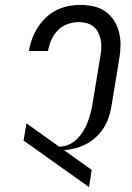

<svg xmlns="http://www.w3.org/2000/svg" viewBox="-20 -763 540 783"><path d="M343 0 76 -190 88 -260 221 -165H223Q242 -165 261 -173.5Q280 -182 294 -196Q308 -210 319 -227.5Q330 -245 337 -263.5Q344 -282 349 -300.5Q354 -319 357 -338L389 -532Q392 -549 393 -566Q394 -583 391 -599Q388 -615 381 -629.5Q374 -644 362 -654Q350 -664 334 -668.5Q318 -673 301 -673Q279 -673 256 -665Q233 -657 216 -639.5Q199 -622 189.5 -600.5Q180 -579 176 -556V-555H98V-557Q102 -581 111 -605Q120 -629 134 -651Q148 -673 167.5 -691.5Q187 -710 210 -721.5Q233 -733 258 -738Q283 -743 307 -743Q335 -743 362 -737Q389 -731 410 -716Q431 -701 445 -679Q459 -657 465.5 -631Q472 -605 471.5 -577Q471 -549 466 -521L434 -327Q430 -304 422.5 -282Q415 -260 401.5 -239.5Q388 -219 370 -202.5Q352 -186 330.5 -175Q309 -164 286 -158Q263 -152 241 -151L354 -70Z"/></svg>

Font: Iosevka Term Curly
Style: Italic
Weight: 400
Italic angle: -9°
Designer: Belleve Invis
Foundry: Belleve Invis
Version: Version 32.3.0